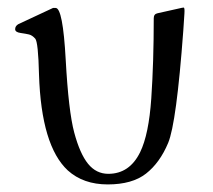

<svg xmlns="http://www.w3.org/2000/svg" viewBox="-20 -474 563 507"><path d="M159 -24Q89 -89 83 -277Q81 -363 73 -372Q65 -381 56.5 -383Q48 -385 34 -387Q20 -389 20 -397Q20 -405 28 -410L120 -453Q121 -453 123 -453Q125 -453 127 -453Q146 -453 153.5 -316.5Q161 -180 176 -124Q191 -68 212.5 -41.5Q234 -15 266 -15Q322 -15 350 -72Q373 -119 379.5 -214.5Q386 -310 386 -426Q386 -437 396 -439Q442 -449 452 -451.5Q462 -454 465 -454Q468 -454 467 -438.5Q466 -423 464 -393Q446 -149 424 -96.5Q402 -44 365.5 -15.5Q329 13 264.5 13Q200 13 159 -24Z"/></svg>

Font: Cardo
Style: Regular
Weight: 400
Designer: David J. Perry
Foundry: David J. Perry
Version: Version 1.0451